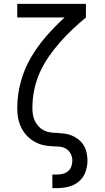

<svg xmlns="http://www.w3.org/2000/svg" viewBox="-20 -755 540 990"><path d="M250 215V145H274Q290 145 305 141Q320 137 331.5 127Q343 117 348 102.5Q353 88 353 72Q353 54 344 37Q335 20 319 11Q303 2 284 1Q265 0 246.5 -1Q228 -2 209.5 -5.5Q191 -9 174 -16.5Q157 -24 141.5 -35Q126 -46 114 -60Q102 -74 93 -90.5Q84 -107 78.5 -125Q73 -143 71 -161.5Q69 -180 69 -198Q69 -266 87 -332.5Q105 -399 139 -457.5Q173 -516 218 -567.5Q263 -619 313 -665H69V-735H423V-665Q387 -635 353 -603Q319 -571 288 -535.5Q257 -500 230.5 -461.5Q204 -423 185 -380.5Q166 -338 156.5 -291.5Q147 -245 147 -198Q147 -182 149.5 -165Q152 -148 159 -133Q166 -118 177.5 -105Q189 -92 204 -84Q219 -76 235.5 -73Q252 -70 269 -70H270Q290 -69 310.5 -66.5Q331 -64 349.5 -56.5Q368 -49 384.5 -36Q401 -23 411.5 -5.5Q422 12 426.5 32Q431 52 431 73Q431 103 420.5 132Q410 161 387 180.5Q364 200 334.5 207.5Q305 215 274 215Z"/></svg>

Font: Iosevka Gothic
Style: Regular
Weight: 400
Monospace: yes
Designer: Belleve Invis
Foundry: Belleve Invis
Version: Version 15.5.1; ttfautohint (v1.8.4)